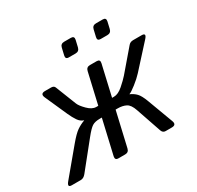

<svg xmlns="http://www.w3.org/2000/svg" viewBox="-180 -863 1063 1036"><g transform="rotate(-30 351.5 -345.5)"><path d="M-14.2 0Q-43.9 0 -20 -28.8L112.3 -187.5Q147 -229 169.2 -244.4Q191.4 -259.8 217.8 -269.5L218.3 -270.5Q198.2 -276.4 184.3 -296.9Q170.4 -317.4 158.2 -344.7L96.2 -483.9Q83.5 -512.7 115.2 -512.7H151.9Q169.9 -512.7 174.8 -500L225.6 -371.1Q232.4 -353.5 259 -326.7Q285.6 -299.8 311.5 -299.8H323.7L367.7 -490.7Q372.6 -512.7 394.5 -512.7H436.5Q458.5 -512.7 453.6 -490.7L409.7 -299.8H421.9Q447.8 -299.8 477.8 -325.9Q507.8 -352.1 524.4 -371.1L634.8 -500Q645.5 -512.7 663.6 -512.7H715.8Q748.5 -512.7 722.2 -483.9L595.7 -344.7Q575.7 -322.8 544.7 -298.6Q513.7 -274.4 501.5 -270.5L501 -269.5Q523.4 -259.8 538.8 -243.9Q554.2 -228 569.3 -187.5L628.4 -28.8Q639.2 0 608.9 0H570.3Q553.2 0 546.9 -18.1L493.2 -174.8Q480 -213.9 458.7 -224.6Q437.5 -235.4 407.2 -235.4H394.5L345.2 -22Q340.3 0 318.4 0H276.4Q254.4 0 259.3 -22L308.6 -235.4H295.9Q265.6 -235.4 248.5 -224.6Q231.4 -213.9 200.2 -174.8L74.2 -18.1Q59.6 0 42 0ZM316.9 -605.5Q294.9 -605.5 300.3 -627.4L310.1 -669.4Q314.9 -691.4 336.9 -691.4H378.9Q400.9 -691.4 396 -669.4L386.2 -627.4Q380.9 -605.5 358.9 -605.5ZM515.1 -605.5Q493.2 -605.5 498.5 -627.4L508.3 -669.4Q513.2 -691.4 535.2 -691.4H577.1Q599.1 -691.4 594.2 -669.4L584.5 -627.4Q579.1 -605.5 557.1 -605.5Z"/></g></svg>

Font: Istok Web
Style: Italic
Weight: 400
Italic angle: -13°
Designer: Andrey V. Panov
Foundry: Andrey V. Panov
Version: Version 1.0.2g